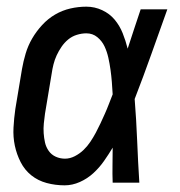

<svg xmlns="http://www.w3.org/2000/svg" viewBox="-20 -548 540 576"><path d="M174 8Q146 8 120 1Q94 -6 74 -22Q54 -38 42 -61.5Q30 -85 24.5 -111Q19 -137 20.5 -165Q22 -193 26 -221L46 -341Q50 -364 57 -387.5Q64 -411 76.5 -432.5Q89 -454 106.5 -473Q124 -492 145.5 -504.5Q167 -517 191 -522.5Q215 -528 239 -528Q264 -528 286.5 -517.5Q309 -507 324 -489Q339 -471 348 -448.5Q357 -426 363 -402Q373 -432 382.5 -461.5Q392 -491 402 -520H482Q458 -453 434 -385.5Q410 -318 384 -251Q389 -188 391.5 -125.5Q394 -63 398 0H318Q317 -26 317.5 -52.5Q318 -79 318 -105Q306 -85 292 -65Q278 -45 260 -28.5Q242 -12 219.5 -2Q197 8 174 8ZM175 -72Q190 -72 204.5 -79.5Q219 -87 230.5 -98Q242 -109 251 -122.5Q260 -136 267.5 -150Q275 -164 281.5 -178Q288 -192 294.5 -206.5Q301 -221 306.5 -235.5Q312 -250 318 -265Q317 -284 315.5 -302.5Q314 -321 311.5 -339Q309 -357 305 -375Q301 -393 293.5 -409Q286 -425 272 -436.5Q258 -448 239 -448Q225 -448 210.5 -443.5Q196 -439 184.5 -429.5Q173 -420 164.5 -407.5Q156 -395 150 -382Q144 -369 140.5 -355Q137 -341 135 -327L115 -207Q113 -193 111.5 -178Q110 -163 111 -148.5Q112 -134 115 -120.5Q118 -107 126 -95.5Q134 -84 147 -78Q160 -72 175 -72Z"/></svg>

Font: Iosevka Medium Oblique
Style: Regular
Weight: 500
Italic angle: -9°
Monospace: yes
Designer: Belleve Invis
Foundry: Belleve Invis
Version: Version 32.5.0; ttfautohint (v1.8.4)